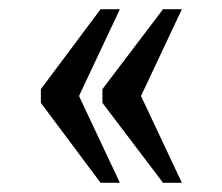

<svg xmlns="http://www.w3.org/2000/svg" viewBox="-20 -479 484 418"><path d="M335 -81H376L287 -270L376 -459H335L203 -285V-255ZM199 -81H241L152 -270L241 -459H199L69 -285V-255Z"/></svg>

Font: Noto Serif Devanagari Condensed
Style: Regular
Weight: 400
Width: 3
Designer: Universal Thirst, Indian Type Foundry and the Monotype Design Team
Foundry: Monotype Imaging Inc.
Version: Version 2.004